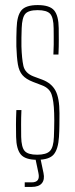

<svg xmlns="http://www.w3.org/2000/svg" viewBox="-20 -625 297 757"><path d="M126.5 5Q79.5 5 62 -16Q44.5 -37 43.5 -85Q43 -107 43 -133Q43 -159 44.5 -191H64.5Q63 -159.5 63.2 -134Q63.5 -108.5 63.5 -85Q64.5 -44 77.5 -29.5Q90.5 -15 126.5 -15Q162.5 -15 176.8 -29.5Q191 -44 192.5 -85Q193 -101 193.5 -117.5Q194 -134 194 -149.8Q194 -165.5 193.5 -179Q192 -228.5 183.2 -253.2Q174.5 -278 144.5 -289L110.5 -302Q82 -313 68.5 -328.8Q55 -344.5 50.5 -371.2Q46 -398 44.5 -442Q44 -461.5 44.5 -478Q45 -494.5 45.5 -514Q47 -563 64.2 -584Q81.5 -605 128.5 -605Q176 -605 193.5 -584Q211 -563 211.5 -514Q211.5 -493 211.8 -467.8Q212 -442.5 210.5 -410H190.5Q191.5 -431 191.8 -449Q192 -467 191.8 -483Q191.5 -499 191.5 -514Q191 -556 177.8 -570.5Q164.5 -585 128.5 -585Q92.5 -585 79.8 -570.5Q67 -556 65.5 -514Q65 -493 64.5 -476.5Q64 -460 64.5 -442Q66 -394 72.2 -365.5Q78.5 -337 111.5 -324L146.5 -311Q182.5 -297.5 198.5 -268.2Q214.5 -239 214.5 -179Q214.5 -157.5 214.2 -132.2Q214 -107 212.5 -85Q209.5 -37 191.8 -16Q174 5 126.5 5ZM77.5 112V94H104.5Q122.5 94 129 84.8Q135.5 75.5 131.5 57L119.5 0H139.5L151.5 57Q157 83 145 97.5Q133 112 104.5 112Z"/></svg>

Font: Big Shoulders Thin
Style: Regular
Weight: 100
Designer: Patric King
Foundry: XO Type Co
Version: Version 2.002